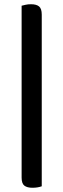

<svg xmlns="http://www.w3.org/2000/svg" viewBox="-20 -702 299 906"><path d="M177 177Q158 184 133 184Q108 184 95 174Q82 164 82 136V-675Q90 -677 101 -679.5Q112 -682 126 -682Q152 -682 164.5 -671.5Q177 -661 177 -633Z"/></svg>

Font: Baloo Tammudu 2 Medium
Style: Regular
Weight: 500
Designer: Maithili Shingre, Omkar Shende and Ek Type
Foundry: Ek Type
Version: Version 1.640;hotconv 1.0.111;makeotfexe 2.5.65597; ttfautoh